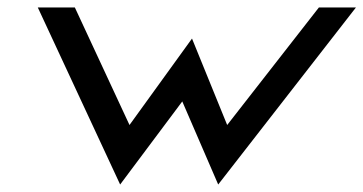

<svg xmlns="http://www.w3.org/2000/svg" viewBox="-20 -471 971 513"><path d="M81 -451 301 22 467 -200 563 22 931 -451H832L587 -137L493 -368L326 -137L180 -451Z"/></svg>

Font: Charger Sport
Style: BdExtObl
Weight: 700
Designer: Jasper
Foundry: Cannot Into Space Fonts
Version: Version 1.1